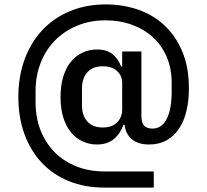

<svg xmlns="http://www.w3.org/2000/svg" viewBox="-20 -728 936 869"><path d="M676 121H453Q363 121 291 91.5Q219 62 168.5 8Q118 -46 90.5 -121.5Q63 -197 63 -289Q63 -381 91 -458Q119 -535 170.5 -590.5Q222 -646 295.5 -677Q369 -708 459 -708Q536 -708 604.5 -684.5Q673 -661 724 -613.5Q775 -566 805 -495Q835 -424 835 -328Q835 -273 824 -226.5Q813 -180 790.5 -146Q768 -112 734 -93Q700 -74 655 -74Q604 -74 576 -98.5Q548 -123 544 -163H539Q524 -122 494.5 -98Q465 -74 419 -74Q385 -74 355 -87.5Q325 -101 302.5 -127.5Q280 -154 267 -194.5Q254 -235 254 -289Q254 -343 267 -383.5Q280 -424 302.5 -450.5Q325 -477 355 -490.5Q385 -504 419 -504Q465 -504 491 -481.5Q517 -459 528 -427H533V-495H620V-205Q620 -172 632.5 -159Q645 -146 670 -146Q712 -146 734.5 -189.5Q757 -233 757 -314V-353Q757 -418 734.5 -470.5Q712 -523 672 -559.5Q632 -596 577 -616Q522 -636 458 -636Q387 -636 328.5 -611.5Q270 -587 228.5 -544.5Q187 -502 164 -443.5Q141 -385 141 -316V-266Q141 -196 163.5 -138.5Q186 -81 227 -39.5Q268 2 325.5 25Q383 48 454 48H676ZM445 -151Q487 -151 510 -174Q533 -197 533 -233V-353Q533 -385 510 -406.5Q487 -428 445 -428Q399 -428 375 -400.5Q351 -373 351 -328V-251Q351 -206 375 -178.5Q399 -151 445 -151Z"/></svg>

Font: IBM Plex Sans Thai Medium
Style: Regular
Weight: 500
Designer: Mike Abbink, Paul van der Laan, Pieter van Rosmalen, Ben Mitchell, Mark Frömberg
Foundry: Bold Monday
Version: Version 1.1